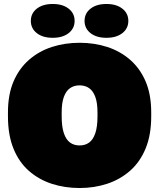

<svg xmlns="http://www.w3.org/2000/svg" viewBox="-20 -930 800 965"><path d="M380 15Q306 15 241 -6Q176 -27 126 -70.5Q76 -114 48 -182.5Q20 -251 20 -345V-365Q20 -455 48 -520.5Q76 -586 126 -629.5Q176 -673 241 -694Q306 -715 380 -715Q454 -715 519 -694Q584 -673 634 -629.5Q684 -586 712 -520.5Q740 -455 740 -365V-345Q740 -252 712 -184Q684 -116 634 -72Q584 -28 519 -6.5Q454 15 380 15ZM380 -199Q408 -199 428 -213.5Q448 -228 459 -260.5Q470 -293 470 -345V-365Q470 -413 459 -443Q448 -473 428 -487Q408 -501 380 -501Q352 -501 332 -487Q312 -473 301 -443Q290 -413 290 -365V-345Q290 -293 301 -260.5Q312 -228 332 -213.5Q352 -199 380 -199ZM245 -740Q195 -740 165 -763.5Q135 -787 135 -825Q135 -863 165 -886.5Q195 -910 245 -910Q295 -910 325 -886.5Q355 -863 355 -825Q355 -787 325 -763.5Q295 -740 245 -740ZM515 -740Q465 -740 435 -763.5Q405 -787 405 -825Q405 -863 435 -886.5Q465 -910 515 -910Q565 -910 595 -886.5Q625 -863 625 -825Q625 -787 595 -763.5Q565 -740 515 -740Z"/></svg>

Font: Golos Text Black
Style: Regular
Weight: 900
Designer: A.Korolkova, Vitaly Kuzmin
Foundry: ParaType Ltd
Version: Version 2.004